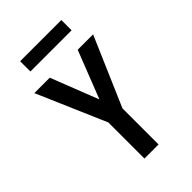

<svg xmlns="http://www.w3.org/2000/svg" viewBox="-269 -1033 1137 1137"><g transform="rotate(-45 300.0 -464.0)"><path d="M241 0V-302L54 -735H183L300 -436L417 -735H546L359 -302V0ZM128 -842V-928H473V-842Z"/></g></svg>

Font: Iosevka Extended
Style: Bold
Weight: 700
Width: 7
Monospace: yes
Designer: Belleve Invis
Foundry: Belleve Invis
Version: Version 32.5.0; ttfautohint (v1.8.4)